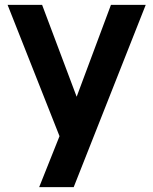

<svg xmlns="http://www.w3.org/2000/svg" viewBox="-20 -564 626 784"><path d="M223 -8 11 -544H152L293 -169L433 -544H575L281 200H140Z"/></svg>

Font: Eudoxus Sans
Style: Bold
Weight: 700
Designer: Stijn de Vries
Foundry: tokotype
Version: Version 2.005